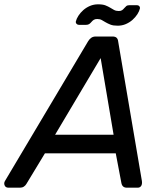

<svg xmlns="http://www.w3.org/2000/svg" viewBox="-60 -869 753 889"><path d="M-37 -31 348 -678Q354 -688 362.5 -694Q371 -700 384 -700H460Q474 -700 480 -694Q486 -688 487 -678L597 -31Q599 -16 593.5 -8Q588 0 578 0H527Q506 0 502 -22L476 -159H148L62 -17Q58 -10 50.5 -5Q43 0 33 0H-21Q-34 0 -38.5 -10.5Q-43 -21 -37 -31ZM466 -245 406 -600 195 -245ZM291 -769Q294 -782 303 -796Q312 -810 325.5 -822Q339 -834 356.5 -841.5Q374 -849 394 -849Q416 -849 428.5 -844Q441 -839 450 -833.5Q459 -828 468 -823Q477 -818 490 -818Q500 -818 505.5 -822Q511 -826 515.5 -831.5Q520 -837 525 -841Q530 -845 540 -845H574Q581 -845 585 -840.5Q589 -836 588 -830Q585 -817 576 -803Q567 -789 553.5 -777Q540 -765 522.5 -757.5Q505 -750 485 -750Q464 -750 451.5 -755Q439 -760 429.5 -765.5Q420 -771 411.5 -776Q403 -781 390 -781Q380 -781 374 -777Q368 -773 363.5 -767.5Q359 -762 353.5 -758Q348 -754 339 -754H305Q299 -754 294.5 -758.5Q290 -763 291 -769Z"/></svg>

Font: SVN-Rubik
Style: Italic
Weight: 400
Italic angle: -12°
Designer: Hubert and Fischer
Foundry: Hubert & Fischer
Version: Version 2.101; ttfautohint (v1.8.3)